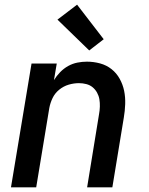

<svg xmlns="http://www.w3.org/2000/svg" viewBox="-20 -802 640 822"><path d="M27 0 115 -530H223L211 -459Q222 -477 237.5 -493Q253 -509 272 -519.5Q291 -530 311.5 -534Q332 -538 352 -538Q381 -538 408.5 -530.5Q436 -523 457.5 -506Q479 -489 492.5 -464.5Q506 -440 511.5 -413Q517 -386 516 -356.5Q515 -327 510 -298L461 0H353L404 -313Q407 -329 407.5 -345.5Q408 -362 405.5 -377Q403 -392 395.5 -405.5Q388 -419 376.5 -428.5Q365 -438 349.5 -442Q334 -446 318 -446Q296 -446 274 -439.5Q252 -433 233.5 -418Q215 -403 205 -382Q195 -361 191 -339L135 0ZM362 -586 226 -718 310 -782 424 -634Z"/></svg>

Font: Iosevka Curly SmBdExObl
Style: Regular
Weight: 600
Width: 7
Italic angle: -9°
Monospace: yes
Designer: Belleve Invis
Foundry: Belleve Invis
Version: Version 11.1.0; ttfautohint (v1.8.3)